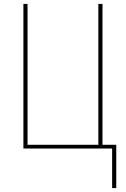

<svg xmlns="http://www.w3.org/2000/svg" viewBox="-20 -755 640 976"><path d="M550 201V0H99V-735H120V-19H480V-735H501V-19H571V201Z"/></svg>

Font: Iosevka SS04 Thin Extended
Style: Regular
Weight: 100
Width: 7
Monospace: yes
Designer: Belleve Invis
Foundry: Belleve Invis
Version: Version 19.0.0; ttfautohint (v1.8.4)